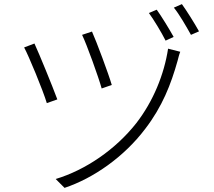

<svg xmlns="http://www.w3.org/2000/svg" viewBox="-20 -866 1040 931"><path d="M426 -713 378 -697C401 -650 458 -491 473 -437L522 -454C507 -506 447 -667 426 -713ZM854 -615 795 -630C776 -505 723 -375 641 -269C541 -142 396 -42 250 2L293 45C434 -2 582 -106 684 -241C767 -349 809 -457 841 -571C844 -583 849 -603 854 -615ZM147 -655 97 -636C118 -598 189 -427 207 -366L258 -384C234 -449 171 -603 147 -655ZM740 -819 702 -803C726 -770 763 -709 783 -669L822 -687C801 -725 763 -787 740 -819ZM862 -846 823 -829C850 -796 883 -738 906 -697L945 -714C923 -754 885 -814 862 -846Z"/></svg>

Font: Noto Sans KR Light
Style: Regular
Weight: 300
Designer: Ryoko NISHIZUKA 西塚涼子 (kana, bopomofo & ideographs); Paul D. Hunt (Latin, Greek & Cyrillic); Sandoll Communications 산돌커뮤니
Foundry: Adobe
Version: Version 2.004;hotconv 1.0.118;makeotfexe 2.5.65603